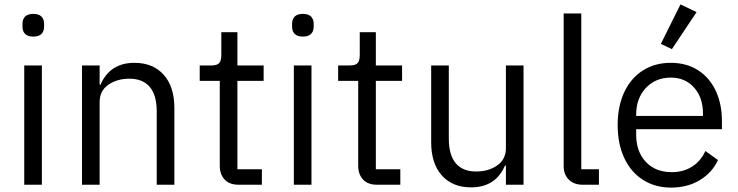

<svg xmlns="http://www.w3.org/2000/svg" viewBox="-20 -838 3346 871"><path d="M82 -717V-730Q82 -751 94 -763Q106 -775 131 -775Q156 -775 168 -763Q180 -751 180 -730V-717Q180 -696 168 -684Q156 -672 131 -672Q106 -672 94 -684Q82 -696 82 -717ZM170 0H90V-541H170Z M352 0V-541H432V-454H436Q479 -553 590 -553Q674 -553 722.5 -499Q771 -445 771 -348V0H691V-332Q691 -406 659.5 -443.5Q628 -481 567 -481Q511 -481 471.5 -453.5Q432 -426 432 -375V0Z M1062 0Q1021 0 999 -23.5Q977 -47 977 -86V-471H886V-541H938Q964 -541 974 -551.5Q984 -562 984 -589V-692H1057V-541H1176V-471H1057V-70H1168V0Z M1305 -717V-730Q1305 -751 1317 -763Q1329 -775 1354 -775Q1379 -775 1391 -763Q1403 -751 1403 -730V-717Q1403 -696 1391 -684Q1379 -672 1354 -672Q1329 -672 1317 -684Q1305 -696 1305 -717ZM1393 0H1313V-541H1393Z M1690 0Q1649 0 1627 -23.5Q1605 -47 1605 -86V-471H1514V-541H1566Q1592 -541 1602 -551.5Q1612 -562 1612 -589V-692H1685V-541H1804V-471H1685V-70H1796V0Z M1936 -193V-541H2016V-209Q2016 -135 2047.5 -97.5Q2079 -60 2140 -60Q2196 -60 2235.5 -87.5Q2275 -115 2275 -166V-541H2355V0H2275V-87H2271Q2228 12 2117 12Q2033 12 1984.5 -42Q1936 -96 1936 -193Z M2624 0Q2583 0 2560 -23.5Q2537 -47 2537 -84V-777H2617V-70H2697V0Z M3140 -783 3028 -615 2978 -639 3067 -818ZM2782 -271Q2782 -356 2812 -420Q2842 -484 2896.5 -518.5Q2951 -553 3023 -553Q3094 -553 3146.5 -519.5Q3199 -486 3227 -426Q3255 -366 3255 -289V-252H2866V-226Q2866 -151 2909.5 -104Q2953 -57 3028 -57Q3080 -57 3119.5 -82Q3159 -107 3180 -153L3237 -112Q3211 -55 3155 -21Q3099 13 3024 13Q2952 13 2897 -22Q2842 -57 2812 -121Q2782 -185 2782 -271ZM2866 -312H3169V-322Q3169 -396 3128.5 -441Q3088 -486 3023 -486Q2954 -486 2910 -439Q2866 -392 2866 -318Z"/></svg>

Font: IBM Plex Sans JP
Style: Regular
Weight: 400
Designer: Mike Abbink; Paul van der Laan; Pieter van Rosmalen; Wujin Sim; Yejin Wi; Jinhee Kim; Boomi Park; Yona Kim; Kichan Ma
Foundry: Sandoll Inc.
Version: Version 1.001